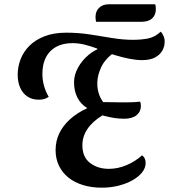

<svg xmlns="http://www.w3.org/2000/svg" viewBox="-20 -856 790 898"><path d="M455.7 21.8Q407.7 21.8 367.7 9.4Q327.7 -3 299.3 -26Q271 -49 255.5 -81.5Q240 -114 240 -154.2Q240 -195.3 256.7 -231.1Q273.3 -266.8 306.4 -297.2Q339.5 -327.7 388.3 -350.2Q357.5 -368.5 341.6 -400.3Q325.7 -432.2 326.3 -474.3Q327.2 -507.7 345.1 -540.1Q363 -572.5 392.9 -598.1Q422.8 -623.7 457.8 -634L521.2 -616Q472.2 -582 454.1 -543.5Q436 -505 435.2 -471.3Q434.3 -444.5 441.2 -421.2Q448.2 -398 462.7 -378.2Q471 -378.2 486.7 -378.2Q502.3 -378.2 519.8 -377.7Q537.2 -377.2 549.2 -377.2Q563.3 -377.2 588.8 -377.6Q614.2 -378 635.3 -380.7Q637.2 -376.2 638.1 -371.3Q639 -366.5 639 -360.7Q639 -333.7 618.7 -317.2Q598.3 -300.7 561 -300.7Q537 -300.7 514.2 -304.2Q491.3 -307.7 459 -316.3Q411.8 -287.3 388.6 -252.2Q365.3 -217.2 365.3 -176.3Q365.3 -121.2 401.3 -93.8Q437.3 -66.3 489.2 -66.3Q531.7 -66.3 572.8 -84Q613.8 -101.7 644 -129.3Q652.7 -124 656.9 -114.7Q661.2 -105.3 661.2 -94.2Q661.2 -70.5 644.7 -49.8Q628.2 -29 599.5 -12.8Q570.8 3.3 533.8 12.6Q496.8 21.8 455.7 21.8ZM161.2 -389.7Q130.5 -389.7 108.4 -404.4Q86.3 -419.2 74.5 -445.6Q62.7 -472 62.7 -506.7Q62.7 -542.5 75.8 -577.7Q89 -612.8 116.9 -641.2Q144.8 -669.5 188 -686.3Q231.2 -703.2 290.3 -703.2Q345.8 -703.2 399.1 -695.1Q452.3 -687 503.2 -678.4Q554.2 -669.8 601.8 -669.8Q640.7 -669.8 672.2 -676Q703.8 -682.2 732.2 -708Q740.5 -698.7 745.7 -685.6Q750.8 -672.5 750 -659Q750 -638.7 739.3 -619.4Q728.7 -600.2 705.5 -587.5Q682.3 -574.8 644.8 -574.8Q617.8 -574.8 585.5 -581.1Q553.2 -587.3 515.9 -598.7Q478.7 -610 435.8 -625.3L434.3 -629Q404.5 -640 376.1 -647.1Q347.7 -654.2 319.8 -654.2Q252.3 -654.2 215.3 -616.2Q178.3 -578.3 178.3 -510Q178.3 -481.8 185.8 -455Q193.3 -428.2 207.8 -403Q198.5 -396.5 187.1 -393.1Q175.7 -389.7 161.2 -389.7ZM429.2 -754Q428 -759.3 427.4 -766.1Q426.8 -772.8 426.8 -777.3Q426.8 -803.7 443.8 -819.8Q460.8 -836 488.7 -836H705.7Q707.7 -830.7 708.2 -824.1Q708.8 -817.5 708.8 -812Q708.8 -785.8 691.5 -769.9Q674.2 -754 640.8 -754Z"/></svg>

Font: Sansita Swashed Light
Style: Regular
Weight: 300
Designer: Pablo Cosgaya
Foundry: Omnibus-Type
Version: Version 1.003